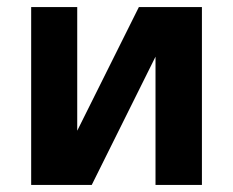

<svg xmlns="http://www.w3.org/2000/svg" viewBox="-20 -522 658 542"><path d="M550 0H419V-362L239 0H68V-502H198V-153L372 -502H550Z"/></svg>

Font: cwTeXHei
Style: Medium
Weight: 500
Version: Version 1.17